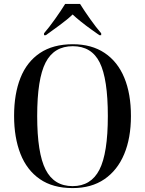

<svg xmlns="http://www.w3.org/2000/svg" viewBox="-20 -951 742 981"><path d="M351 10Q250 10 183.5 -36Q117 -82 84.5 -165Q52 -248 52 -359Q52 -471 84.5 -553Q117 -635 184 -680Q251 -725 352 -725Q448 -725 514.5 -680.5Q581 -636 615 -554Q649 -472 649 -358Q649 -246 614.5 -163.5Q580 -81 513.5 -35.5Q447 10 351 10ZM351 0Q445 0 488 -84Q531 -168 531 -358Q531 -548 489.5 -631.5Q448 -715 352 -715Q256 -715 213 -631.5Q170 -548 170 -358Q170 -169 213 -84.5Q256 0 351 0ZM205 -781Q231 -811 261.5 -854Q292 -897 313 -931H389Q410 -897 440.5 -854Q471 -811 497 -781V-771H488Q471 -783 445 -801.5Q419 -820 393.5 -840.5Q368 -861 351 -877Q324 -851 283.5 -821.5Q243 -792 214 -771H205Z"/></svg>

Font: Noto Serif Display SemiCondensed Medium
Style: Regular
Weight: 500
Width: 4
Designer: Monotype Design Team
Foundry: Monotype Imaging Inc.
Version: Version 2.009